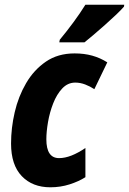

<svg xmlns="http://www.w3.org/2000/svg" viewBox="-20 -786 548 816"><path d="M194 10Q118 10 72.5 -37.5Q27 -85 27 -176Q27 -242 42.5 -309Q58 -376 91 -432.5Q124 -489 175 -524Q226 -559 297 -559Q338 -559 372 -549.5Q406 -540 436 -521L381 -407Q363 -419 342 -427Q321 -435 300 -435Q268 -435 244.5 -410Q221 -385 206 -346.5Q191 -308 184 -267Q177 -226 177 -194Q177 -114 231 -114Q256 -114 284 -125Q312 -136 343 -157V-33Q315 -15 276 -2.5Q237 10 194 10ZM234 -617Q263 -652 291.5 -690.5Q320 -729 343 -766H508L507 -758Q496 -745 474 -724Q452 -703 426 -680Q400 -657 376.5 -637Q353 -617 339 -606H232Z"/></svg>

Font: Noto Sans Condensed ExtraBold
Style: Italic
Weight: 800
Width: 3
Italic angle: -12°
Designer: Monotype Design Team
Foundry: Monotype Imaging Inc.
Version: Version 2.013; ttfautohint (v1.8.4.7-5d5b)